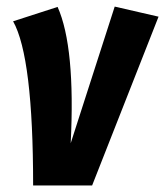

<svg xmlns="http://www.w3.org/2000/svg" viewBox="-20 -566 504 586"><path d="M155.8 -544.9Q210.4 -422.4 195.8 -128.9L330.1 -545.9L463.9 -515.1L261.2 0H81.1Q81.1 -392.1 20 -501Z"/></svg>

Font: Fira Sans Compressed
Style: Bold Italic
Weight: 700
Width: 3
Italic angle: -8°
Designer: Carrois Corporate & Edenspiekermann AG
Foundry: Carrois Corporate GbR & Edenspiekermann AG
Version: Version 4.203;PS 004.203;hotconv 1.0.88;makeotf.lib2.5.64775